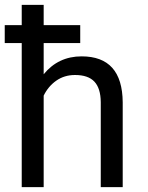

<svg xmlns="http://www.w3.org/2000/svg" viewBox="-21 -770 608 790"><path d="M309.1 -592.8H158.7V-464.4Q218.8 -538.1 314.9 -538.1Q482.4 -538.1 483.9 -349.1V0H393.6V-349.6Q393.1 -406.7 367.4 -434.1Q341.8 -461.4 287.6 -461.4Q243.7 -461.4 210.4 -438Q177.2 -414.6 158.7 -376.5V0H68.4V-592.8H-1.5V-666.5H68.4V-750H158.7V-666.5H309.1Z"/></svg>

Font: Roboto
Style: Regular
Weight: 400
Designer: Google
Version: Version 2.001047; 2015